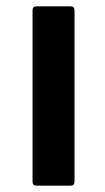

<svg xmlns="http://www.w3.org/2000/svg" viewBox="-20 -588 331 608"><path d="M96 0Q83 0 83 -13V-555Q83 -568 96 -568H203Q216 -568 216 -555V-13Q216 0 203 0Z"/></svg>

Font: LINE Seed Sans TH
Style: Bold
Weight: 700
Designer: Dalton Maag Ltd | Thai characters by Cadson Demak Co.,Ltd.
Foundry: Dalton Maag Ltd
Version: Version 1.002